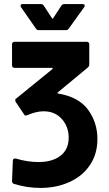

<svg xmlns="http://www.w3.org/2000/svg" viewBox="-20 -719 537 942"><path d="M266 -260Q367 -243 412.5 -180Q458 -117 458 -37Q458 36 421.5 90.5Q385 145 321 174Q257 203 179 203Q112 203 48 183Q39 180 39 169L43 69Q43 63 47 60.5Q51 58 58 59Q115 76 169 76Q237 76 277 45Q317 14 317 -44Q317 -97 283.5 -135Q250 -173 194 -173Q158 -173 114 -154Q108 -152 107 -152Q101 -152 98 -158L57 -219Q55 -222 55 -227Q55 -234 60 -236L237 -380Q239 -382 238.5 -384Q238 -386 235 -386H51Q46 -386 42.5 -389.5Q39 -393 39 -398V-502Q39 -507 42.5 -510.5Q46 -514 51 -514H406Q411 -514 414.5 -510.5Q418 -507 418 -502V-403Q418 -394 411 -388L264 -266Q262 -264 262.5 -262Q263 -260 266 -260ZM81 -691Q81 -699 91 -699H181Q190 -699 195 -691L235 -630Q238 -624 241 -630L281 -691Q286 -699 295 -699H385Q393 -699 395 -694.5Q397 -690 393 -684L317 -578Q312 -571 303 -571H170Q161 -571 156 -579L83 -684Q81 -687 81 -691Z"/></svg>

Font: Amber EN
Style: Bold
Weight: 700
Designer: Jeremy Tribby
Foundry: Tribby Type
Version: Version 1.408 November 24, 2021